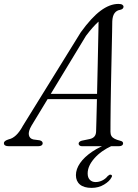

<svg xmlns="http://www.w3.org/2000/svg" viewBox="-48 -728 688 956"><path d="M506.5 -18.5 511 -3Q455 22.5 421.8 60.5Q388.5 98.5 388.5 135.5Q388.5 156.5 399.5 167.5Q410.5 178.5 428 178.5Q444.5 178.5 460.8 170.8Q477 163 488.5 148.5Q493.5 144 496.8 142.5Q500 141 504 142Q507.5 142.5 509.2 146Q511 149.5 507 155.5Q497.5 174.5 470.2 191Q443 207.5 408 207.5Q370 207.5 350 190.8Q330 174 330 144Q330 114 350.8 84Q371.5 54 411 27.2Q450.5 0.5 506.5 -18.5ZM109 -102.5Q92 -73.5 95.8 -55.5Q99.5 -37.5 118.5 -33.5L149 -29.5Q157.5 -27.5 161 -23.5Q164.5 -19.5 164.5 -15Q164.5 -8 158.8 -4Q153 0 142.5 0H-4Q-16.5 0 -22.5 -3.8Q-28.5 -7.5 -28.5 -15Q-28.5 -21.5 -22.5 -26Q-16.5 -30.5 -4 -34.5Q14 -38 31.8 -54.5Q49.5 -71 66.5 -102.5L354 -567Q407 -640.5 452.8 -674.5Q498.5 -708.5 541.5 -708.5Q555 -708.5 561 -704.5Q567 -700.5 567 -694.5Q567 -689 563 -685Q559 -681 550.5 -679Q532.5 -676.5 522.2 -662.2Q512 -648 511 -621Q511 -603 510.2 -568.8Q509.5 -534.5 508.5 -489.5Q507.5 -444.5 506.5 -394.5Q505.5 -344.5 504.5 -294.8Q503.5 -245 503 -200.5Q502.5 -156 502.2 -122.2Q502 -88.5 502 -71.5Q502 -59 507 -50.8Q512 -42.5 522.8 -37Q533.5 -31.5 551 -27Q565 -24 565 -14Q565 -8 559.8 -4Q554.5 0 544 0H360Q352.5 0 348 -3.8Q343.5 -7.5 343.5 -12.5Q343.5 -18 347.8 -21.8Q352 -25.5 359 -27.5L400 -36Q414.5 -39.5 422.2 -48.5Q430 -57.5 430.5 -73.5Q431 -92 432 -126.5Q433 -161 434 -206Q435 -251 436.2 -301.8Q437.5 -352.5 438.5 -403.5Q439.5 -454.5 440.5 -500.8Q441.5 -547 442.2 -583.2Q443 -619.5 443 -640L458.5 -633.5Q451.5 -628.5 440 -618Q428.5 -607.5 413.5 -590.8Q398.5 -574 380 -549.5ZM169.5 -234.5 182.5 -260.5H463L460 -234.5Z"/></svg>

Font: Fraunces Light
Style: Italic
Weight: 300
Italic angle: -16°
Version: Version 1.000;[b76b70a41]